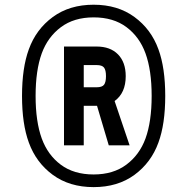

<svg xmlns="http://www.w3.org/2000/svg" viewBox="-20 -863 717 810"><path d="M387.4 -588.5H333.3V-494.8H387.4Q410.8 -494.8 418.9 -505.5Q427.1 -516.3 427.1 -541.7Q427.1 -567.1 418.9 -577.8Q410.8 -588.5 387.4 -588.5ZM510.4 -541.7Q510.4 -470.7 463.5 -436.8L526.7 -250H438.8L389.3 -416.7H333.3V-250H250V-666.7H387.4Q445.3 -666.7 477.9 -633.5Q510.4 -600.3 510.4 -541.7ZM375 -789.7Q292.3 -789.7 237 -748.4Q181.6 -707 156.2 -638Q130.2 -566.4 130.2 -458.3Q130.2 -350.3 156.2 -278.6Q181.6 -209 236.7 -168Q291.7 -127 375 -127Q457.7 -127 513 -168.3Q568.4 -209.6 593.8 -278.6Q619.8 -350.3 619.8 -458.3Q619.8 -566.4 593.8 -638Q568.4 -707.7 513.3 -748.7Q458.3 -789.7 375 -789.7ZM648.4 -654.9Q677.1 -576.8 677.1 -458.3Q677.1 -339.8 648.4 -261.7Q617.8 -177.1 547.2 -125.3Q476.6 -73.6 375 -73.6Q273.4 -73.6 202.8 -125.3Q132.2 -177.1 101.6 -261.7Q72.9 -339.8 72.9 -458.3Q72.9 -576.8 101.6 -654.9Q132.2 -739.6 202.8 -791.3Q273.4 -843.1 375 -843.1Q476.6 -843.1 547.2 -791.3Q617.8 -739.6 648.4 -654.9Z"/></svg>

Font: TypoPRO Monoid
Style: Regular
Weight: 400
Width: 4
Monospace: yes
Designer: Andreas Larsen (@larsenwork)
Version: Version 0.61